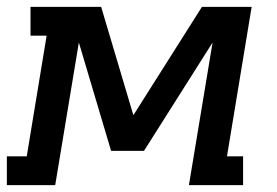

<svg xmlns="http://www.w3.org/2000/svg" viewBox="-37 -540 807 560"><path d="M-17 0V-84H41L99 -436H52V-520H258L352 -204L552 -520H697L625 -84H672V0H514L583 -416L383 -100H287L193 -416L124 0Z"/></svg>

Font: Iosevka Etoile Medium
Style: Italic
Weight: 500
Italic angle: -9°
Designer: Belleve Invis
Foundry: Belleve Invis
Version: Version 22.1.2; ttfautohint (v1.8.4)